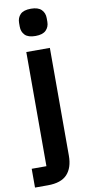

<svg xmlns="http://www.w3.org/2000/svg" viewBox="-109 -786 488 1027"><g transform="rotate(-10 135.0 -273.0)"><path d="M74 -522H202V63Q202 129 169 164.5Q136 200 64 200H-6V98H74ZM138 -598Q98 -598 80.5 -616Q63 -634 63 -662V-682Q63 -710 80.5 -728Q98 -746 138 -746Q177 -746 195 -728Q213 -710 213 -682V-662Q213 -634 195 -616Q177 -598 138 -598Z"/></g></svg>

Font: IBM Plex Arabic SemiBold
Style: Regular
Weight: 600
Designer: Mike Abbink, Paul van der Laan, Pieter van Rosmalen, Wael Morcos, Khajak Apelian
Foundry: Bold Monday
Version: Version 1.0